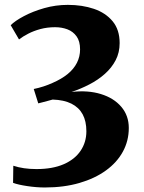

<svg xmlns="http://www.w3.org/2000/svg" viewBox="-20 -772 608 808"><path d="M168.5 17Q133.5 17 95 11.2Q56.5 5.5 35 -2.5L36 -74.5Q57.5 -67.5 81.5 -64Q105.5 -60.5 133.5 -60.5Q201 -60.5 247.8 -80.8Q294.5 -101 319 -137.2Q343.5 -173.5 343.5 -219.5Q343.5 -262 327.8 -291Q312 -320 280.5 -335.8Q249 -351.5 201.5 -353Q194 -351 182.5 -347.8Q171 -344.5 159.8 -341.8Q148.5 -339 141 -337L122 -397.5Q142 -401.5 162.8 -408.2Q183.5 -415 201 -423Q239 -439.5 264.8 -460.5Q290.5 -481.5 303.8 -507.8Q317 -534 317 -564Q317 -598.5 302.2 -619Q287.5 -639.5 263.8 -648.5Q240 -657.5 212 -657.5Q179 -657.5 150.2 -649.8Q121.5 -642 98.8 -630.2Q76 -618.5 60 -606L25 -666Q43.5 -684.5 80.8 -704.2Q118 -724 166.2 -737.8Q214.5 -751.5 265.5 -751.5Q326 -751.5 375.2 -734.8Q424.5 -718 454 -682.5Q483.5 -647 483.5 -590.5Q483.5 -551 466.8 -518.8Q450 -486.5 421.2 -461Q392.5 -435.5 356.2 -416.8Q320 -398 281 -385Q350 -393 404.5 -376.2Q459 -359.5 490.5 -322.5Q522 -285.5 522 -233.5Q522 -179.5 497.2 -134Q472.5 -88.5 426 -54.8Q379.5 -21 314.2 -2Q249 17 168.5 17Z"/></svg>

Font: Merriweather 36pt ExtraBold
Style: Regular
Weight: 800
Designer: Eben Sorkin
Foundry: Eben Sorkin
Version: Version 2.100